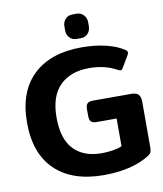

<svg xmlns="http://www.w3.org/2000/svg" viewBox="-96 -958 894 1051"><g transform="rotate(-10 351.5 -433.0)"><path d="M324 -802V-824Q324 -848 339 -864.5Q354 -881 378 -881H402Q425 -881 440.5 -864.5Q456 -848 456 -824V-802Q456 -778 441 -761.5Q426 -745 402 -745H378Q354 -745 339 -761.5Q324 -778 324 -802ZM31 -340Q31 -512 127 -603.5Q223 -695 396 -695Q469 -695 530 -680.5Q591 -666 631 -639Q642 -632 642 -623Q642 -619 637 -609L599 -545Q592 -534 585 -534Q580 -534 569 -540Q503 -576 417 -576Q313 -576 254 -517Q195 -458 195 -340Q195 -221 250 -163Q305 -105 405 -105Q437 -105 468 -110Q499 -115 518 -124V-278H409Q385 -278 376 -287.5Q367 -297 367 -320V-356Q367 -378 376 -387.5Q385 -397 409 -397H621Q649 -397 660.5 -384Q672 -371 672 -344V-90Q672 -73 668 -64Q664 -55 652 -47Q555 15 396 15Q222 15 126.5 -76.5Q31 -168 31 -340Z"/></g></svg>

Font: Mitr Medium
Style: Regular
Weight: 500
Designer: Thanarat Vachiruckul
Foundry: Cadson Demak
Version: Version 1.002